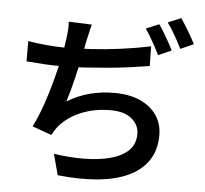

<svg xmlns="http://www.w3.org/2000/svg" viewBox="-60 -923 1120 1049"><g transform="rotate(5 500.0 -399.0)"><path d="M408 -782Q401 -757 396 -732.5Q391 -708 385 -685Q381 -661 374.5 -628.5Q368 -596 360 -560Q352 -524 343 -486.5Q334 -449 324.5 -414.5Q315 -380 306 -352Q369 -389 431 -405Q493 -421 564 -421Q645 -421 704 -395Q763 -369 795.5 -322Q828 -275 828 -212Q828 -130 789.5 -73Q751 -16 680.5 16.5Q610 49 512 58Q414 67 294 54L263 -61Q347 -48 426.5 -48.5Q506 -49 569.5 -65Q633 -81 670.5 -116Q708 -151 708 -209Q708 -257 668 -291Q628 -325 551 -325Q463 -325 389 -294.5Q315 -264 268 -207Q260 -196 253.5 -186Q247 -176 240 -162L134 -200Q162 -255 186 -324Q210 -393 228.5 -463Q247 -533 259.5 -593.5Q272 -654 276 -692Q280 -721 281.5 -742.5Q283 -764 281 -787ZM70 -662Q116 -654 171 -649Q226 -644 272 -644Q336 -644 414 -648.5Q492 -653 576 -664Q660 -675 741 -692L743 -584Q693 -576 634 -568Q575 -560 512 -554.5Q449 -549 387.5 -545Q326 -541 273 -541Q217 -541 166 -544Q115 -547 70 -551ZM775 -816Q788 -798 803 -773Q818 -748 832 -723Q846 -698 855 -679L783 -647Q773 -668 759.5 -693Q746 -718 731.5 -743Q717 -768 703 -786ZM892 -860Q905 -841 920.5 -816Q936 -791 950 -766Q964 -741 973 -724L901 -692Q885 -724 863 -763Q841 -802 820 -830Z"/></g></svg>

Font: Noto Sans TC SemiBold
Style: Regular
Weight: 600
Designer: Ryoko NISHIZUKA  (kana, bopomofo & ideographs); Paul D. Hunt (Latin, Greek & Cyrillic); Sandoll Communications , Soo-you
Foundry: Adobe
Version: Version 2.004-H2;hotconv 1.0.118;makeotfexe 2.5.65603